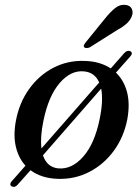

<svg xmlns="http://www.w3.org/2000/svg" viewBox="-20 -716 568 780"><path d="M27.5 41Q22 38.5 22 32.5Q22 26.5 27.5 20.5L83.5 -43Q55.5 -73.5 44.5 -119.5Q33.5 -165.5 44.5 -225Q58 -298 98 -354Q138 -410 196.5 -440.5Q255 -471 323.5 -468.5Q386 -467 430 -438L484.5 -500Q497 -513.5 509.5 -508Q521.5 -500.5 509.5 -487L451 -421Q483 -390.5 495.8 -343Q508.5 -295.5 497.5 -233Q483.5 -160 443 -104.2Q402.5 -48.5 343.2 -17.8Q284 13 214.5 10.5Q148.5 8.5 104 -24.5L51.5 34.5Q40 47.5 27.5 41ZM156.5 -225.5Q142.5 -158.5 148.5 -113L383 -381Q365 -422 321.5 -426Q268 -431.5 222.5 -378.8Q177 -326 156.5 -225.5ZM216.5 -32Q271.5 -27 318 -79.5Q364.5 -132 385 -233Q400.5 -308 391 -356L154.5 -85Q171 -36.5 216.5 -32ZM406.5 -640.5Q428.5 -668 448.2 -683.5Q468 -699 490 -696Q509 -694 515.5 -679.8Q522 -665.5 515 -649Q508 -631.5 491.8 -617.8Q475.5 -604 450.5 -590.5L344.5 -523.5Q338.5 -521 332 -520.8Q325.5 -520.5 322.5 -524Q318.5 -528.5 321.5 -534Q324.5 -539.5 329 -545Z"/></svg>

Font: Fraunces 9pt S000
Style: Italic
Weight: 400
Italic angle: -16°
Version: Version 1.000; ttfautohint (v1.8.3)